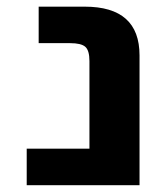

<svg xmlns="http://www.w3.org/2000/svg" viewBox="-20 -543 487 565"><path d="M58.6 2V-105.5H243.2V-363.3Q243.2 -394.5 231 -405.3Q218.8 -416 186.5 -416H93.8V-523.4H229.5Q390.6 -523.4 390.6 -379.9V2Z"/></svg>

Font: Nasu
Style: Bold
Weight: 700
Designer: Ryoko NISHIZUKA (kana &amp; ideographs); Paul D. Hunt (Latin, Greek &amp; Cyrillic); Wenlong ZHANG (bopomofo); Sandoll C
Version: Version 2014.1215